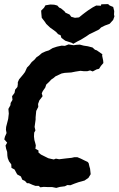

<svg xmlns="http://www.w3.org/2000/svg" viewBox="-20 -900 579 938"><path d="M255 18 235 14H216L194 13L177 15L169 8H153L139 3L121 -5H112L102 -16L89 -22L82 -38L64 -48L58 -59L51 -72L36 -80L35 -97L24 -112L18 -127L16 -139L15 -158L10 -173L7 -189L15 -203L1 -219L4 -232L12 -250L9 -266L10 -280L20 -319L23 -345L21 -368L31 -386L32 -397L41 -412L39 -430L51 -446L54 -462L65 -475L67 -488V-498L73 -512L93 -536L102 -548L112 -570L123 -581L135 -597L148 -608L159 -621L170 -628L185 -641L203 -649L219 -654L237 -665L258 -672L281 -677L297 -676L315 -683L340 -679L352 -681L370 -682L389 -677L409 -674L432 -668L444 -657L453 -654L480 -635L479 -628L484 -604L485 -592L473 -578L464 -564L452 -561L433 -551L420 -556L406 -552H391L373 -554L348 -550L328 -546L296 -544L281 -541L266 -534L251 -527L243 -520L230 -511L220 -500L206 -487L201 -472L189 -455L184 -444L188 -430L172 -409L166 -392L167 -378L157 -358L154 -327V-316L149 -280L153 -263L147 -252L146 -233L148 -216L152 -202L155 -190L153 -173L168 -165V-155L180 -145L196 -137L216 -127L233 -123L243 -121L253 -125L269 -122L302 -126L330 -129L343 -132H358L375 -125L391 -117L408 -109L413 -103L417 -86L420 -76L423 -49L412 -31L393 -18L364 -10L344 -3L324 5L309 4L297 10L273 13ZM338 -686 330 -691 299 -701 280 -715 276 -728 264 -733 254 -744 231 -761 225 -765 206 -783 198 -795 184 -813 182 -834 181 -848 195 -862 202 -874 226 -878 245 -877 260 -873 269 -863 278 -859 295 -845 300 -838 320 -829 328 -818 346 -813 366 -815 382 -828 395 -838 410 -849 433 -864 450 -873 473 -872 475 -879 508 -880 516 -873 533 -866 538 -846 537 -829 539 -820 533 -803 516 -784 492 -775 474 -766 464 -756 438 -743 417 -733 401 -722 375 -706 359 -698Z"/></svg>

Font: Winky Rough SemiBold
Style: Italic
Weight: 600
Italic angle: -8.97852°
Designer: Simon Atzbach
Foundry: typofactur
Version: Version 1.206; ttfautohint (v1.8.4.7-5d5b)